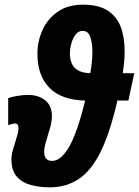

<svg xmlns="http://www.w3.org/2000/svg" viewBox="-20 -791 594 821"><path d="M193 10Q151 10 113.5 0.5Q76 -9 52.5 -35Q29 -61 29 -109Q29 -128 34.5 -147.5Q40 -167 46 -186Q51 -202 55 -216.5Q59 -231 59 -243Q59 -263 44 -263Q40 -263 33 -261.5Q26 -260 15 -256V-371Q29 -377 54 -381Q79 -385 101 -385Q145 -385 173.5 -362Q202 -339 202 -293Q202 -276 197.5 -257.5Q193 -239 187 -221Q181 -200 175 -179.5Q169 -159 169 -141Q169 -103 203 -103Q241 -103 276 -164Q311 -225 344 -361Q243 -363 191.5 -415.5Q140 -468 140 -561Q140 -613 161 -661Q182 -709 225.5 -740Q269 -771 335 -771Q401 -771 440 -746Q479 -721 496 -676.5Q513 -632 513 -572Q513 -550 511 -528Q509 -506 505 -478H554L529 -361H482Q451 -225 411 -143.5Q371 -62 317.5 -26Q264 10 193 10ZM366 -478Q371 -505 373 -528Q375 -551 375 -569Q375 -605 366.5 -632Q358 -659 333 -659Q315 -659 303 -643Q291 -627 285 -604.5Q279 -582 279 -563Q279 -520 301 -499.5Q323 -479 366 -478Z"/></svg>

Font: Noto Sans ExtraCondensed ExtraBold
Style: Italic
Weight: 800
Width: 2
Italic angle: -12°
Designer: Monotype Design Team
Foundry: Monotype Imaging Inc.
Version: Version 2.013; ttfautohint (v1.8.4.7-5d5b)